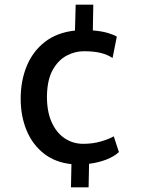

<svg xmlns="http://www.w3.org/2000/svg" viewBox="-20 -692 618 817"><path d="M68 -272Q68 -348.5 93.8 -411Q119.5 -473.5 170.8 -513.5Q222 -553.5 299 -562L302 -672H377L375 -562.5Q413 -559.5 439.5 -551.5Q466 -543.5 477 -536L459 -445Q438 -459.5 408.5 -466.8Q379 -474 337 -474Q299.5 -474 264.5 -455.8Q229.5 -437.5 206 -397.5Q182.5 -357.5 180 -292Q178 -223 198.2 -175.8Q218.5 -128.5 254.2 -104.2Q290 -80 334 -80Q375.5 -80 410.8 -90.5Q446 -101 464 -112L486 -45Q466 -26 432.5 -13Q399 0 359 5L357 105H282L284 6.5Q214.5 -1 166.2 -39Q118 -77 93 -137.5Q68 -198 68 -272Z"/></svg>

Font: Merriweather Sans
Style: Regular
Weight: 400
Designer: Eben Sorkin
Foundry: Eben Sorkin
Version: Version 1.008; ttfautohint (v1.7.19-72a1) -l 8 -r 50 -G 200 